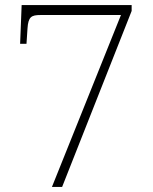

<svg xmlns="http://www.w3.org/2000/svg" viewBox="-20 -734 599 754"><path d="M184 0H224L497 -691V-714H65L59 -562H84L88 -622C91 -668 103 -675 139 -675H455Z"/></svg>

Font: Noto Serif Devanagari ExtraLight
Style: Regular
Weight: 200
Designer: Universal Thirst, Indian Type Foundry and the Monotype Design Team
Foundry: Monotype Imaging Inc.
Version: Version 2.004